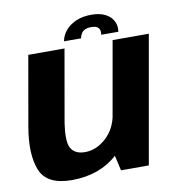

<svg xmlns="http://www.w3.org/2000/svg" viewBox="-81 -798 817 877"><g transform="rotate(-10 327.0 -360.0)"><path d="M410.5 0H539.5L644 -592.5H476L388.5 -97ZM253 -593H85L28.5 -271Q6.5 -145 36.5 -70Q66.5 5 182.5 5Q311.5 5 395.8 -71.5Q480 -148 494 -226L418 -261Q406.5 -192.5 361.5 -151.5Q316.5 -110.5 264 -110.5Q214 -110.5 197 -145.5Q180 -180.5 198 -279.5ZM399.5 -723.5Q360 -723.5 329.5 -710.5Q299 -697.5 280 -675Q261 -652.5 256.5 -625.5H335.5Q338 -639 344.2 -648.5Q350.5 -658 361.5 -663Q372.5 -668 390 -668Q406 -668 415.2 -663.2Q424.5 -658.5 428 -649Q431.5 -639.5 429 -625.5H508.5Q513 -652.5 501.5 -675Q490 -697.5 464.2 -710.5Q438.5 -723.5 399.5 -723.5Z"/></g></svg>

Font: Anybody Thin
Style: Bold Italic
Weight: 700
Italic angle: -10°
Version: Version 1.113;gftools[0.9.25]